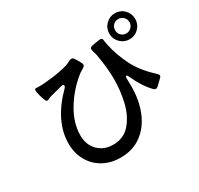

<svg xmlns="http://www.w3.org/2000/svg" viewBox="-179 -1051 1358 1312"><g transform="rotate(-30 500.0 -394.5)"><path d="M976 -729Q976 -687 946.5 -657Q917 -627 874 -627Q832 -627 802 -657Q772 -687 772 -729Q772 -772 802 -802Q832 -832 874 -832Q917 -832 946.5 -802Q976 -772 976 -729ZM931 -729Q931 -753 914.5 -769.5Q898 -786 874 -786Q850 -786 834 -770Q818 -754 818 -729Q818 -706 834 -689.5Q850 -673 874 -673Q897 -673 914 -689.5Q931 -706 931 -729ZM919 -327Q929 -317 929 -309Q929 -301 920 -293Q891 -264 876 -251Q869 -244 860 -244Q850 -244 843 -252Q787 -308 742 -408Q735 -423 729 -423Q722 -423 722 -404Q723 -384 723 -343Q723 -235 687.5 -147Q652 -59 583 -8Q514 43 418 43Q340 43 280 9Q220 -25 187.5 -84.5Q155 -144 155 -217Q155 -393 320 -558Q329 -567 329 -575Q329 -585 317 -585Q314 -585 306 -583L215 -559Q207 -557 194.5 -551Q182 -545 179 -545Q171 -545 167.5 -551Q164 -557 159 -570Q150 -593 142 -632Q141 -636 141 -643Q141 -658 150 -658L168 -657Q213 -656 282.5 -665Q352 -674 405 -689Q425 -696 445 -707Q453 -711 461 -711Q472 -711 479 -701Q496 -677 510 -648Q513 -642 513 -636Q513 -624 499 -616Q491 -612 467 -596Q373 -523 313 -423Q253 -323 253 -227Q253 -152 298.5 -105.5Q344 -59 418 -59Q502 -59 553 -119.5Q604 -180 624.5 -267.5Q645 -355 645 -444Q645 -534 625 -645Q618 -675 614 -686Q612 -694 612 -697Q612 -713 630 -717Q663 -724 690 -727L697 -728Q712 -728 715 -718Q719 -688 724 -666Q742 -582 785 -495.5Q828 -409 919 -327Z"/></g></svg>

Font: Shippori Gothic B2 Bold
Style: Regular
Weight: 700
Designer: FONTDASU
Foundry: FONTDASU / Google Inc. / but / Adobe
Version: Version 1.130